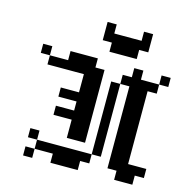

<svg xmlns="http://www.w3.org/2000/svg" viewBox="-111 -866 936 970"><g transform="rotate(15 357.0 -381.0)"><path d="M47.6 -571.4H95.2V-523.8H47.6ZM95.2 -523.8H142.9V-476.2H95.2ZM142.9 -523.8H190.5V-476.2H142.9ZM190.5 -523.8H238.1V-476.2H190.5ZM238.1 -523.8H285.7V-476.2H238.1ZM285.7 -523.8H333.3V-476.2H285.7ZM333.3 -523.8H381V-476.2H333.3ZM285.7 -571.4H333.3V-523.8H285.7ZM238.1 -571.4H285.7V-523.8H238.1ZM190.5 -571.4H238.1V-523.8H190.5ZM285.7 -476.2H333.3V-428.6H285.7ZM285.7 -428.6H333.3V-381H285.7ZM285.7 -381H333.3V-333.3H285.7ZM285.7 -333.3H333.3V-285.7H285.7ZM285.7 -285.7H333.3V-238.1H285.7ZM285.7 -238.1H333.3V-190.5H285.7ZM333.3 -238.1H381V-190.5H333.3ZM333.3 -285.7H381V-238.1H333.3ZM333.3 -333.3H381V-285.7H333.3ZM333.3 -381H381V-333.3H333.3ZM333.3 -428.6H381V-381H333.3ZM333.3 -476.2H381V-428.6H333.3ZM238.1 -381H285.7V-333.3H238.1ZM190.5 -381H238.1V-333.3H190.5ZM238.1 -285.7H285.7V-238.1H238.1ZM190.5 -285.7H238.1V-238.1H190.5ZM285.7 -190.5H333.3V-142.9H285.7ZM333.3 -190.5H381V-142.9H333.3ZM333.3 -47.6H381V0H333.3ZM333.3 -95.2H381V-47.6H333.3ZM285.7 -95.2H333.3V-47.6H285.7ZM238.1 -95.2H285.7V-47.6H238.1ZM238.1 -47.6H285.7V0H238.1ZM285.7 -47.6H333.3V0H285.7ZM190.5 -95.2H238.1V-47.6H190.5ZM142.9 -95.2H190.5V-47.6H142.9ZM95.2 -142.9H142.9V-95.2H95.2ZM95.2 -47.6H142.9V0H95.2ZM381 -95.2H428.6V-47.6H381ZM428.6 -142.9H476.2V-95.2H428.6ZM428.6 -190.5H476.2V-142.9H428.6ZM428.6 -238.1H476.2V-190.5H428.6ZM428.6 -285.7H476.2V-238.1H428.6ZM428.6 -333.3H476.2V-285.7H428.6ZM428.6 -381H476.2V-333.3H428.6ZM428.6 -428.6H476.2V-381H428.6ZM428.6 -476.2H476.2V-428.6H428.6ZM476.2 -523.8H523.8V-476.2H476.2ZM523.8 -523.8H571.4V-476.2H523.8ZM571.4 -523.8H619V-476.2H571.4ZM619 -523.8H666.7V-476.2H619ZM523.8 -571.4H571.4V-523.8H523.8ZM523.8 -476.2H571.4V-428.6H523.8ZM571.4 -476.2H619V-428.6H571.4ZM571.4 -428.6H619V-381H571.4ZM571.4 -381H619V-333.3H571.4ZM523.8 -381H571.4V-333.3H523.8ZM523.8 -428.6H571.4V-381H523.8ZM523.8 -333.3H571.4V-285.7H523.8ZM523.8 -285.7H571.4V-238.1H523.8ZM523.8 -238.1H571.4V-190.5H523.8ZM571.4 -285.7H619V-238.1H571.4ZM571.4 -333.3H619V-285.7H571.4ZM571.4 -238.1H619V-190.5H571.4ZM571.4 -190.5H619V-142.9H571.4ZM523.8 -190.5H571.4V-142.9H523.8ZM523.8 -142.9H571.4V-95.2H523.8ZM571.4 -142.9H619V-95.2H571.4ZM523.8 -95.2H571.4V-47.6H523.8ZM571.4 -95.2H619V-47.6H571.4ZM619 -95.2H666.7V-47.6H619ZM666.7 -95.2H714.3V-47.6H666.7ZM619 -47.6H666.7V0H619ZM571.4 -47.6H619V0H571.4ZM666.7 -571.4H714.3V-523.8H666.7ZM428.6 -666.7H476.2V-619H428.6ZM381 -714.3H428.6V-666.7H381ZM476.2 -666.7H523.8V-619H476.2ZM381 -666.7H428.6V-619H381ZM333.3 -714.3H381V-666.7H333.3ZM523.8 -714.3H571.4V-666.7H523.8ZM428.6 -714.3H476.2V-666.7H428.6ZM476.2 -714.3H523.8V-666.7H476.2ZM333.3 -761.9H381V-714.3H333.3ZM523.8 -761.9H571.4V-714.3H523.8Z"/></g></svg>

Font: Jacquard 12
Style: Regular
Weight: 400
Designer: Sarah Cadigan-Fried
Version: Version 1.000; ttfautohint (v1.8.4.7-5d5b)